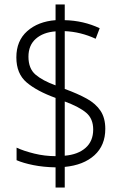

<svg xmlns="http://www.w3.org/2000/svg" viewBox="-20 -779 553 857"><path d="M228 -32Q174 -33 129 -42Q84 -51 54 -64V-120Q86 -105 133 -93.5Q180 -82 228 -82V-342Q145 -372 99 -411Q53 -450 53 -523Q53 -597 101.5 -640Q150 -683 228 -689V-759H269V-689Q353 -687 425 -653L407 -606Q340 -637 269 -640V-382Q327 -361 367.5 -338.5Q408 -316 429 -284Q450 -252 450 -204Q450 -130 401.5 -86Q353 -42 269 -34V58H228ZM228 -639Q173 -635 140 -606Q107 -577 107 -526Q107 -473 138.5 -446Q170 -419 228 -398ZM269 -84Q328 -89 362 -119Q396 -149 396 -201Q396 -249 365 -275.5Q334 -302 269 -326Z"/></svg>

Font: Noto Sans Kannada SemiCondensed Light
Style: Regular
Weight: 300
Width: 4
Designer: Jelle Bosma - Monotype Design Team
Foundry: Monotype Imaging Inc.
Version: Version 2.005; ttfautohint (v1.8.4.7-5d5b)